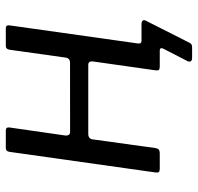

<svg xmlns="http://www.w3.org/2000/svg" viewBox="-30 -540 681 661"><g transform="rotate(-90 310.5 -209.5)"><path d="M443.1 111.4Q424.6 111.4 430.2 96.2L474.2 10.7Q476.2 5.4 474.2 2.7Q472.2 0 467.1 0H427.7L432.3 -62.8H487.1L491.4 -76.9Q490.4 -68.6 493 -65.7Q495.5 -62.8 500.3 -62.8H558.8Q566.2 -62.8 569.9 -58.6Q573.6 -54.4 569.3 -47L495.6 98.8Q493 105.2 489.2 108.3Q485.5 111.4 477.4 111.4ZM60.7 0Q51.5 0 48.9 -3.1Q46.2 -6.2 47.2 -14.1L118.1 -516.4Q119.6 -530 131.4 -530H192.2Q203.6 -530 202.1 -517.2L174.4 -324.4Q173.8 -318 176.8 -313.3Q179.8 -308.7 186.3 -308.7L424.4 -308.9Q431.9 -308.7 436.7 -312.4Q441.5 -316.2 442.5 -322.7L469.7 -516.4Q471.3 -530 483 -530H543.8Q555.3 -530 553.7 -517.2L483.1 -16.7Q481.8 -7.2 477.9 -3.6Q474 0 463.5 0H412.4Q403.2 0 400.5 -3.1Q397.8 -6.2 398.8 -14.1L429.5 -230.4Q430.1 -237.8 427.4 -242Q424.8 -246.1 417.6 -246.1H179.5Q173 -246.4 167.9 -243Q162.7 -239.6 161.4 -232.4L131.5 -16.7Q130.2 -7.2 126.3 -3.6Q122.3 0 111.9 0Z"/></g></svg>

Font: Libre Franklin Thin
Style: Italic
Weight: 100
Italic angle: -8°
Designer: Pablo Impallari, Rodrigo Fuenzalida, Nhung Nguyen
Foundry: Impallari Type
Version: Version 3.000